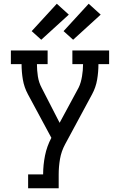

<svg xmlns="http://www.w3.org/2000/svg" viewBox="-20 -799 640 1024"><path d="M130 205V131H210Q210 81 220 31Q230 -19 254 -64L129 -296Q109 -333 102 -374Q95 -415 95 -457H38V-530H234V-457H177Q177 -424 182 -391.5Q187 -359 202 -331L298 -144L399 -331Q406 -345 410.5 -361Q415 -377 417.5 -392.5Q420 -408 421.5 -424Q423 -440 423 -457H366V-530H562V-457H505Q505 -415 498 -374Q491 -333 471 -296L327 -29Q307 8 300 49Q293 90 293 131V205ZM370 -587 319 -633 453 -779 517 -721ZM200 -587 149 -633 283 -779 347 -721Z"/></svg>

Font: Iosevka Curly Slab Extended
Style: Regular
Weight: 400
Width: 7
Monospace: yes
Designer: Belleve Invis
Foundry: Belleve Invis
Version: Version 11.1.0; ttfautohint (v1.8.3)